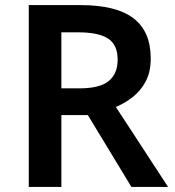

<svg xmlns="http://www.w3.org/2000/svg" viewBox="-20 -734 686 754"><path d="M296 -714Q437 -714 504.5 -662Q572 -610 572 -504Q572 -452 552.5 -415Q533 -378 502 -353.5Q471 -329 435 -314L640 0H496L325 -282H221V0H93V-714ZM288 -607H221V-387H292Q371 -387 406.5 -415.5Q442 -444 442 -500Q442 -558 404.5 -582.5Q367 -607 288 -607Z"/></svg>

Font: Noto Sans Bassa Vah SemiBold
Style: Regular
Weight: 600
Designer: Monotype Design Team
Foundry: Monotype Imaging Inc.
Version: Version 2.002; ttfautohint (v1.8.4.7-5d5b)